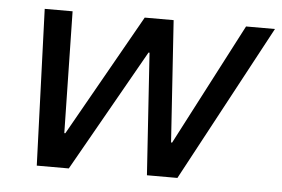

<svg xmlns="http://www.w3.org/2000/svg" viewBox="-42 -556 898 612"><g transform="rotate(5 407.0 -250.0)"><path d="M95.8 0 77.5 -500H166.7L174.2 -110.8H177.5L397.5 -500H490L515.8 -110.8H519.2L721.7 -500H814.2L545.8 0H448.3L422.5 -390H419.2L198.3 0Z"/></g></svg>

Font: Funnel Sans
Style: Italic
Weight: 400
Italic angle: -14.036°
Version: Version 1.000; Beta; Release 5; Build 24; ttfautohint (v1.8.